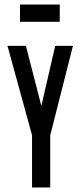

<svg xmlns="http://www.w3.org/2000/svg" viewBox="-20 -825 353 845"><path d="M68 -729H243V-805H68ZM121 0H201V-229L301 -623H223L162 -359L94 -623H13L121 -230Z"/></svg>

Font: Inconsolata ExtraCondensed
Style: Bold
Weight: 700
Width: 2
Monospace: yes
Designer: Raph Levien, Cyreal, Brenton Simpson
Foundry: Raph Levien, Cyreal, Google
Version: Version 3.100